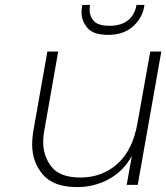

<svg xmlns="http://www.w3.org/2000/svg" viewBox="-20 -753 677 782"><path d="M567 -724Q558 -677 520 -644Q482 -611 421 -611Q359 -611 335.5 -640Q312 -669 312 -702Q312 -713 314 -725L315 -733H347Q345 -722 345 -713Q345 -686 362.5 -667Q380 -648 427 -648Q473 -648 501 -670Q529 -692 536 -733H568ZM637 -543 541 0H496L517 -118Q483 -56 423.5 -23.5Q364 9 295 9Q198 9 154.5 -42Q111 -93 111 -164Q111 -193 117 -227L173 -543H217L162 -230Q156 -200 156 -174Q156 -117 190 -73.5Q224 -30 308 -30Q396 -30 458.5 -86Q521 -142 540 -252L592 -543Z"/></svg>

Font: Fz Poppins ExtLt
Style: Italic
Weight: 200
Italic angle: -10°
Designer: Ninad Kale (Devanagari), Jonny Pinhorn (Latin)
Foundry: Indian Type Foundry
Version: Vit hóa bi Vntype.Com & FontZin.Com